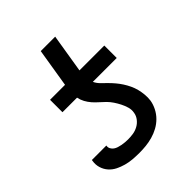

<svg xmlns="http://www.w3.org/2000/svg" viewBox="-203 -867 1006 1006"><g transform="rotate(-45 300.0 -363.5)"><path d="M251 8Q226 8 201.5 6Q177 4 153.5 -2.5Q130 -9 109 -19.5Q88 -30 72.5 -47.5Q57 -65 50 -88Q43 -111 47 -136L48 -142H155V-140Q153 -129 158.5 -119Q164 -109 172.5 -103Q181 -97 192 -93.5Q203 -90 214 -88Q225 -86 236.5 -85Q248 -84 259 -84Q278 -84 297 -87Q316 -90 333.5 -99.5Q351 -109 363.5 -125Q376 -141 379 -160Q383 -181 377 -201Q371 -221 362 -238.5Q353 -256 342 -272.5Q331 -289 317 -303Q303 -317 288 -330Q273 -343 260 -358Q247 -373 237.5 -390.5Q228 -408 224 -428H116V-520H227L262 -735H369L334 -520H518V-428H341Q350 -409 364.5 -395Q379 -381 393.5 -366.5Q408 -352 421 -336.5Q434 -321 445 -304Q456 -287 465 -268Q474 -249 479 -229Q484 -209 486 -187.5Q488 -166 485 -144Q481 -120 469 -96.5Q457 -73 438.5 -54.5Q420 -36 397 -23.5Q374 -11 349 -4Q324 3 299.5 5.5Q275 8 251 8Z"/></g></svg>

Font: Iosevka Aile Semibold
Style: Italic
Weight: 600
Italic angle: -9°
Designer: Belleve Invis
Foundry: Belleve Invis
Version: Version 31.1.0; ttfautohint (v1.8.4)